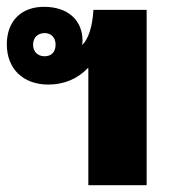

<svg xmlns="http://www.w3.org/2000/svg" viewBox="-20 -543 504 563"><path d="M239 0H410V-514H254C251 -464 239 -428 221 -411C221 -415 222 -419 222 -423C222 -485 178 -523 109 -523C42 -523 0 -481 0 -413C0 -341 48 -295 122 -295C166 -295 207 -311 237 -343H239ZM111 -378C91 -378 77 -391 77 -412C77 -433 91 -446 111 -446C130 -446 143 -433 143 -412C143 -391 131 -378 111 -378Z"/></svg>

Font: Noto Sans Thai Looped UI Narrow Black
Style: Regular
Weight: 900
Width: 4
Designer: Cadson Demak Team
Foundry: Cadson Demak Co., Ltd.
Version: Version 1.000